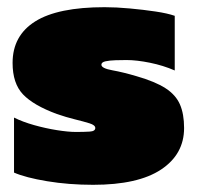

<svg xmlns="http://www.w3.org/2000/svg" viewBox="-20 -504 547 534"><path d="M239 10Q171 10 111 0Q51 -10 19 -24V-177Q43 -165 75 -156Q107 -147 138.5 -142Q170 -137 191 -137Q214 -137 229.5 -138Q245 -139 245 -148Q245 -156 229 -161Q213 -166 188.5 -172Q164 -178 138 -187Q73 -211 44 -241.5Q15 -272 15 -329Q15 -405 78 -444.5Q141 -484 271 -484Q303 -484 341 -480.5Q379 -477 412.5 -472Q446 -467 466 -460V-308Q434 -322 397 -329.5Q360 -337 332 -337Q318 -337 301.5 -336.5Q285 -336 273.5 -333.5Q262 -331 262 -324Q262 -314 292.5 -308.5Q323 -303 360 -292Q412 -277 440.5 -258.5Q469 -240 480.5 -213.5Q492 -187 492 -148Q492 -75 428 -32.5Q364 10 239 10Z"/></svg>

Font: Kanit Black
Style: Regular
Weight: 900
Designer: Katatrad Team
Foundry: CadsonDemak
Version: Version 2.000; ttfautohint (v1.8.3)